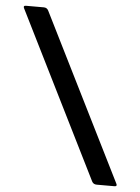

<svg xmlns="http://www.w3.org/2000/svg" viewBox="-52 -748 576 789"><g transform="rotate(5 236.5 -353.5)"><path d="M22.9 -707Q22.9 -707 96.7 -707Q109.9 -707 115.7 -695.3L456.5 -11.7Q458.5 -7.8 458.5 -5.4Q458.5 0 449.7 0H376.5Q362.8 0 356.9 -11.7L16.6 -695.3Q14.6 -699.2 14.6 -701.7Q14.6 -707 22.9 -707Z"/></g></svg>

Font: UnifrakturMaguntia21
Style: Book
Weight: 400
Designer: j. 'mach' wust, Gerrit Ansmann, Georg Duffner, based on a font by Peter Wiegel, original typeface by Carl Albert Fahrenw
Version: Version 2017-03-19